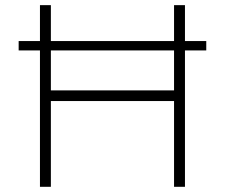

<svg xmlns="http://www.w3.org/2000/svg" viewBox="-20 -719 866 739"><path d="M51.8 -524.9V-561H133.8V-699.2H175.8V-561H649.9V-699.2H691.9V-561H773.9V-524.9H691.9V0H649.9V-330.1H175.8V0H133.8V-524.9ZM175.8 -371.1H649.9V-524.9H175.8Z"/></svg>

Font: Trueno UltraLight
Style: Regular
Weight: 250
Designer: Julieta Ulanovsky
Foundry: Julieta Ulanovsky
Version: Version 3.001b | FøM Fix